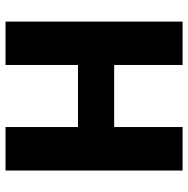

<svg xmlns="http://www.w3.org/2000/svg" viewBox="-13 -666 679 693"><g transform="rotate(90 326.5 -319.5)"><path d="M214.5 0H58V-639H214.5ZM595.5 0H438.5V-639H595.5ZM148 -392H497.5V-261.5H148Z"/></g></svg>

Font: Anek Latin Medium
Style: Bold
Weight: 700
Version: Version 1.003